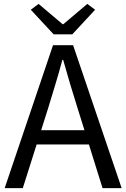

<svg xmlns="http://www.w3.org/2000/svg" viewBox="-20 -965 648 985"><path d="M4 0 252 -733H355L604 0H506L378 -410Q358 -473 340 -533.5Q322 -594 304 -658H300Q283 -594 264.5 -533.5Q246 -473 227 -410L97 0ZM133 -224V-297H471V-224ZM255 -789 138 -915 178 -945 301 -841H305L428 -945L468 -915L351 -789Z"/></svg>

Font: Noto Sans TC
Style: Regular
Weight: 400
Designer: Ryoko NISHIZUKA  (kana, bopomofo & ideographs); Paul D. Hunt (Latin, Greek & Cyrillic); Sandoll Communications , Soo-you
Foundry: Adobe
Version: Version 2.004-H2;hotconv 1.0.118;makeotfexe 2.5.65603